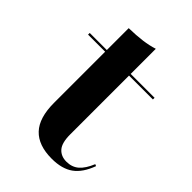

<svg xmlns="http://www.w3.org/2000/svg" viewBox="-173 -625 711 711"><g transform="rotate(45 183.0 -269.0)"><path d="M230.6 11.3Q160.5 11.3 125.4 -25.8Q90.3 -62.9 90.3 -141.1V-208.9H215.3V-100.8Q215.3 -56.5 231.9 -37.9Q248.4 -19.4 276.6 -19.4Q305.6 -19.4 325 -36.3Q344.4 -53.2 358.9 -88.7L366.1 -85.5Q347.6 -34.7 315.7 -11.7Q283.9 11.3 230.6 11.3ZM90.3 -208.9V-532.3Q129.8 -533.1 160.1 -537.1Q190.3 -541.1 215.3 -549.2V-208.9ZM0.8 -408.9V-417.7H340.3V-408.9Z"/></g></svg>

Font: Playfair 144pt SemiExpanded ExtraBold
Style: Regular
Weight: 800
Width: 6
Designer: Claus Eggers Sørensen
Foundry: Claus Eggers Sørensen
Version: Version 2.203